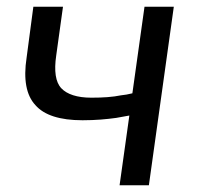

<svg xmlns="http://www.w3.org/2000/svg" viewBox="-20 -550 587 570"><path d="M147 -386 167 -530H79L59 -379C49 -314 58 -267 85 -238C111 -208 158 -193 225 -193C264 -193 296 -196 325 -200C338 -202 351 -205 364 -207L335 0H422L496 -530H409L373 -273C361 -270 350 -268 339 -267C315 -262 286 -260 251 -260C209 -260 179 -270 162 -288C145 -306 140 -339 147 -386Z"/></svg>

Font: Cheyenne Sans
Style: Italic
Weight: 400
Italic angle: -8.13011°
Designer: The Public Sans project authors (U.S. Web Design System), Libre Franklin designed by Pablo Impallari and Rodrigo Fuenzal
Foundry: The Cheyenne Sans Project Authors
Version: Version 2.007